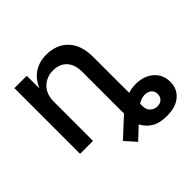

<svg xmlns="http://www.w3.org/2000/svg" viewBox="-185 -738 1128 1128"><g transform="rotate(-45 379.0 -174.5)"><path d="M590.3 204.1Q529.8 204.1 492.9 180.9Q456.1 157.7 438.5 121.1L363.3 191.4L303.7 124.5L422.4 14.6V0H421.9V-333.5Q421.9 -392.6 391.1 -425.8Q360.4 -459 306.6 -459Q252 -459 215.8 -423.6Q179.7 -388.2 179.7 -323.2V0H72.3V-545.9H174.8L175.3 -440.9Q200.7 -498.5 243.4 -525.6Q286.1 -552.7 343.8 -552.7Q427.2 -552.7 478.3 -500.2Q529.3 -447.8 529.3 -346.7V-113.8H529.8V-49.3Q561.5 -59.1 593.3 -59.1Q661.1 -59.1 703.9 -21.7Q746.6 15.6 746.6 75.7Q746.6 134.3 705.1 169.2Q663.6 204.1 590.3 204.1ZM529.8 41V58.6Q529.8 91.3 548.1 107.9Q566.4 124.5 591.8 124.5Q614.7 124.5 629.4 110.4Q644 96.2 644 74.2Q644 54.7 632.3 40.8Q620.6 26.9 597.2 23.4Q564 19 529.8 41Z"/></g></svg>

Font: Inter Medium
Style: Regular
Weight: 500
Designer: Rasmus Andersson
Foundry: rsms
Version: Version 4.001;git-9221beed3